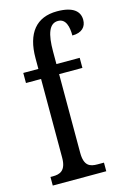

<svg xmlns="http://www.w3.org/2000/svg" viewBox="-118 -827 589 884"><g transform="rotate(-15 176.5 -385.0)"><path d="M20 0H275V-41H244C209 -41 181 -50 181 -113V-488H292V-536H181V-596C181 -679 197 -726 239 -726C277 -726 286 -685 286 -644C332 -644 353 -668 353 -701C353 -740 325 -770 246 -770C147 -770 95 -706 95 -587V-536H23V-488H95V-113C95 -50 64 -41 32 -41H20Z"/></g></svg>

Font: Noto Serif Sinhala ExtraCondensed
Style: Regular
Weight: 400
Width: 2
Designer: Jelle Bosma - Monotype Design Team
Foundry: Monotype Imaging Inc.
Version: Version 2.007